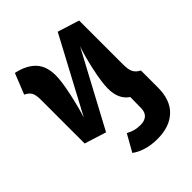

<svg xmlns="http://www.w3.org/2000/svg" viewBox="-219 -665 1008 1008"><g transform="rotate(-45 285.5 -160.5)"><path d="M547 -89V37Q547 130 496 178.5Q445 227 354 227Q309 227 271.5 215.5Q234 204 209 185L262 91Q283 102 301 107Q319 112 344 112Q374 112 391 96.5Q408 81 408 50L409 -30Q357 -65 357 -144Q357 -190 375 -272.5Q393 -355 411 -405L188 11L67 -27V-352Q67 -387 58 -404Q49 -421 24 -433L70 -548Q140 -533 176.5 -494.5Q213 -456 213 -387Q213 -342 195 -259.5Q177 -177 160 -126L382 -542L503 -504V-179Q503 -140 512.5 -121Q522 -102 547 -89Z"/></g></svg>

Font: FiraGOUPP
Style: Bold
Weight: 700
Designer: bBox Type
Foundry: bBox Type GmbH
Version: Version 1.001